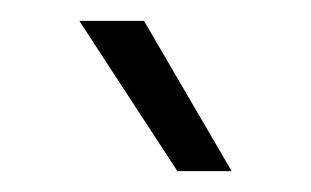

<svg xmlns="http://www.w3.org/2000/svg" viewBox="-20 -749 298 184"><path d="M56 -729H118L202 -585H150Z"/></svg>

Font: Bai Jamjuree Light
Style: Regular
Weight: 300
Designer: Katatrad Aksorn Co.,Ltd.
Foundry: Cadson Demak Co.,Ltd.
Version: Version 1.000; ttfautohint (v1.6)